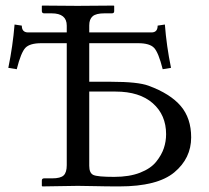

<svg xmlns="http://www.w3.org/2000/svg" viewBox="-20 -666 750 688"><path d="M522.9 -549.8Q544.9 -549.8 544.9 -574.2L570.8 -578.1Q576.7 -501 592.8 -422.9L563 -418Q547.9 -478 532 -494.6Q516.1 -511.2 475.1 -511.2H299.8V-373H378.9Q474.1 -373 512.2 -358.9Q590.3 -330.1 627.7 -286.1Q665 -242.2 665 -173.8Q665 -98.6 604.5 -48.3Q543.9 2 407.2 2Q359.4 2 321.8 1Q284.2 0 258.8 0L131.8 2L129.9 0V-19Q129.9 -26.9 138.2 -26.9H167Q196.8 -26.9 208 -37.4Q219.2 -47.9 219.2 -74.2V-511.2H127.9Q86.9 -511.2 71 -494.6Q55.2 -478 40 -418L9.8 -422.9Q25.9 -501 32.2 -578.1L58.1 -574.2Q58.1 -550.3 80.1 -549.8H219.2V-574.2Q219.2 -618.2 165 -618.2H138.2Q130.4 -618.2 129.9 -626V-645L131.8 -646Q218.8 -645 257.8 -645L387.2 -646L389.2 -645V-626Q389.2 -618.2 380.9 -618.2H354Q324.2 -618.2 312 -607.7Q299.8 -597.2 299.8 -575.2V-549.8ZM299.8 -337.9V-71.8Q299.8 -45.9 314.5 -39.1Q329.1 -32.2 389.2 -32.2Q443.4 -32.2 481.7 -47.1Q520 -62 539.6 -86.4Q559.1 -110.8 567.1 -135Q575.2 -159.2 575.2 -185.1Q575.2 -253.9 527.6 -295.9Q480 -337.9 394 -337.9Z"/></svg>

Font: Linux Libertine
Style: Regular
Weight: 400
Designer: Philipp H. Poll
Foundry: Philipp H. Poll
Version: Version 5.3.0 ; ttfautohint (v0.9)